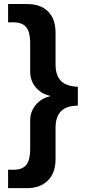

<svg xmlns="http://www.w3.org/2000/svg" viewBox="-20 -745 429 972"><path d="M21 114.3H48.8Q94.2 114.3 113.5 89.1Q132.8 64 132.8 12.2V-134.8Q132.8 -179.7 160.4 -213.4Q188 -247.1 233.9 -257.8V-259.8Q189.5 -269 161.1 -302.5Q132.8 -335.9 132.8 -382.8V-529.8Q132.8 -581.1 113.5 -606.4Q94.2 -631.8 48.8 -631.8H21V-724.6H117.2Q184.6 -724.6 222.9 -687.3Q261.2 -649.9 261.2 -578.6V-418.5Q261.2 -363.8 288.1 -335.9Q314.9 -308.1 374 -305.7V-210.4Q314.9 -209.5 288.1 -181.2Q261.2 -152.8 261.2 -98.6V61.5Q261.2 130.4 222.2 168.9Q183.1 207.5 117.2 207.5H21Z"/></svg>

Font: Arial
Style: Bold
Weight: 700
Designer: Steve Matteson
Foundry: Ascender Corporation
Version: Version 2.00.3